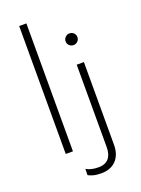

<svg xmlns="http://www.w3.org/2000/svg" viewBox="-195 -970 918 1251"><g transform="rotate(-20 263.5 -344.5)"><path d="M106 -887H156V0H106ZM281 198Q248 198 225.5 191.5Q203 185 192 178L193 135Q225 155 278 155Q324 155 348 128Q372 101 372 50V-522H422V52Q422 119 385 158.5Q348 198 281 198ZM397 -649Q380 -649 368 -660.5Q356 -672 356 -689Q356 -706 368 -718Q380 -730 397 -730Q414 -730 426 -718.5Q438 -707 438 -690Q438 -673 426 -661Q414 -649 397 -649Z"/></g></svg>

Font: Hilab Light
Style: Regular
Weight: 300
Designer: Cristianderson Lima
Foundry: Cristianderson
Version: Version 1.0